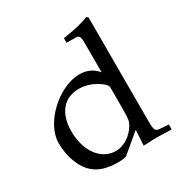

<svg xmlns="http://www.w3.org/2000/svg" viewBox="-171 -856 952 999"><g transform="rotate(-30 305.0 -357.0)"><path d="M579 3V-27L533 -30C499 -32 496 -39 496 -102V-718L487 -726C443 -709 410 -701 331 -689V-661H387C405 -661 412 -650 412 -620V-437C384 -472 346 -486 306 -486C183 -486 34 -351 34 -229C34 -149 62 -70 111 -30C145 -1 192 12 257 12C277 12 300 8 305 4L416 -89L411 3C460 1 476 0 488 0C506 0 570 3 579 3ZM412 -350V-221C412 -156 410 -146 397 -123C369 -76 320 -45 273 -45C185 -45 122 -130 122 -249C122 -358 176 -422 266 -422C345 -422 412 -366 412 -350Z"/></g></svg>

Font: Asana Math
Style: Regular
Weight: 400
Version: Version 000.958